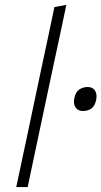

<svg xmlns="http://www.w3.org/2000/svg" viewBox="-20 -760 412 780"><path d="M46 0Q58 -56 69 -108Q80 -160 93 -221L150.5 -493.5Q164 -556.5 176.8 -616Q189.5 -675.5 201 -731.5L249.5 -740Q236.5 -678.5 223.8 -618.5Q211 -558.5 197 -494L139 -220.5Q126 -158.5 115 -107.2Q104 -56 92.5 0ZM316.5 -309Q297 -309 287 -323.5Q277 -338 282 -362Q287.5 -387 302.5 -396.8Q317.5 -406.5 336.5 -406.5Q356.5 -406.5 366 -392Q375.5 -377.5 370.5 -353.5Q365.5 -329.5 351.2 -319.2Q337 -309 316.5 -309Z"/></svg>

Font: Commissioner ExtraLight
Style: Italic
Weight: 200
Italic angle: -12°
Designer: Kostas Bartsokas
Foundry: Kostas Bartsokas
Version: Version 1.000; ttfautohint (v1.8.3)